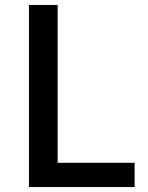

<svg xmlns="http://www.w3.org/2000/svg" viewBox="-20 -756 597 776"><path d="M97 -736H213V-98H524V0H97Z"/></svg>

Font: `nÑOSM
Style: Regular
Weight: 500
Designer: Ryoko NISHIZUKA ¬âXZm¬º[P (kana & ideographs); Paul D. Hunt (Latin, Greek & Cyrillic); Wenlong ZHANG _ e¬á¬ü¬ô (bopomof
Foundry: Adobe Systems Incorporated
Version: Version 1.00 June 24, 2014, initial release